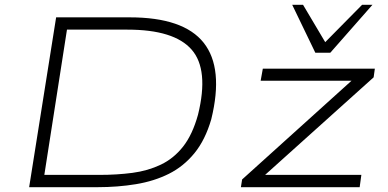

<svg xmlns="http://www.w3.org/2000/svg" viewBox="-20 -777 1612 797"><path d="M101 0 213 -705H518Q742 -705 825.5 -599.5Q909 -494 857 -282Q832 -196 787 -141Q742 -86 681 -55.5Q620 -25 544.5 -12.5Q469 0 385 0ZM164 -51H392Q466 -51 530 -59.5Q594 -68 647.5 -93.5Q701 -119 740 -168.5Q779 -218 802 -301Q848 -488 775.5 -571Q703 -654 509 -654H258ZM980 0 985 -32 1467 -467V-442H1062L1071 -492H1536L1531 -456L1047 -21L1048 -51H1480L1473 0ZM1289 -558 1193 -757H1238L1330 -602L1483 -757H1526L1351 -558Z"/></svg>

Font: Nunito Sans 7pt Expanded ExtraLight
Style: Italic
Weight: 250
Width: 7
Italic angle: -9°
Designer: Vernon Adams
Foundry: Vernon Adams
Version: Version 3.101;gftools[0.9.27]